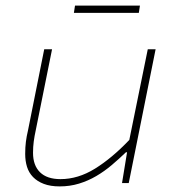

<svg xmlns="http://www.w3.org/2000/svg" viewBox="-20 -654 640 686"><path d="M193 12Q160 12 136.5 3Q113 -6 98 -21.5Q83 -37 76.5 -58Q70 -79 70 -104Q70 -128 72.5 -147.5Q75 -167 80 -188L138 -478H166L108 -190Q103 -167 100.5 -148Q98 -129 98 -108Q98 -63 123 -38.5Q148 -14 196 -14Q259 -14 319.5 -51.5Q380 -89 442 -154L508 -478H536L440 0H416L434 -110H430Q405 -86 379 -64Q353 -42 324 -25Q295 -8 262.5 2Q230 12 193 12ZM244 -608 248 -634H480L476 -608Z"/></svg>

Font: Source Code Pro ExtraLight
Style: Italic
Weight: 200
Italic angle: -11°
Monospace: yes
Designer: Paul D. Hunt, Teo Tuominen
Foundry: Adobe Systems Incorporated
Version: Version 1.050;PS 1.000;hotconv 16.6.51;makeotf.lib2.5.65220